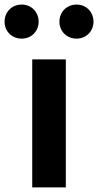

<svg xmlns="http://www.w3.org/2000/svg" viewBox="-62 -820 429 840"><path d="M79 0H226V-560H79ZM33 -651C76 -651 107 -684 107 -725C107 -767 76 -800 33 -800C-11 -800 -42 -767 -42 -725C-42 -684 -11 -651 33 -651ZM273 -651C316 -651 347 -684 347 -725C347 -767 316 -800 273 -800C229 -800 198 -767 198 -725C198 -684 229 -651 273 -651Z"/></svg>

Font: Noto Sans Mono CJK HK
Style: Bold
Weight: 700
Designer: Ryoko NISHIZUKA 西塚涼子 (kana, bopomofo & ideographs); Paul D. Hunt (Latin, Greek & Cyrillic); Sandoll Communications 산돌커뮤니
Foundry: Adobe
Version: Version 2.004;hotconv 1.0.118;makeotfexe 2.5.65603